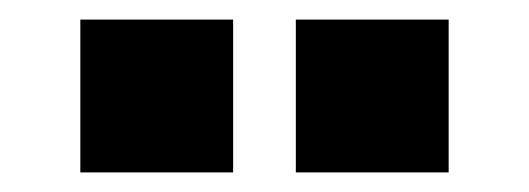

<svg xmlns="http://www.w3.org/2000/svg" viewBox="-20 -758 540 196"><path d="M282 -582V-738H438V-582ZM62 -582V-738H218V-582Z"/></svg>

Font: Nunito Sans 10pt Black
Style: Regular
Weight: 900
Designer: Vernon Adams
Foundry: Vernon Adams
Version: Version 3.101;gftools[0.9.27]